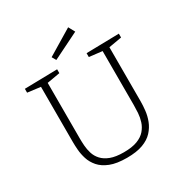

<svg xmlns="http://www.w3.org/2000/svg" viewBox="-201 -1044 1154 1207"><g transform="rotate(-30 376.0 -441.0)"><path d="M482 -690 719 -695V-667L616 -649L625 -663V-259Q625 -228 621 -192Q617 -156 603.5 -121Q590 -86 563 -56.5Q536 -27 490 -10Q444 7 374 7Q300 7 253.5 -11.5Q207 -30 181 -60Q155 -90 144 -125Q133 -160 130.5 -192.5Q128 -225 128 -249V-663L137 -649L34 -662V-690L271 -695V-667L168 -649L177 -663V-249Q177 -224 179 -195Q181 -166 190 -137Q199 -108 220.5 -84.5Q242 -61 279 -47Q316 -33 374 -33Q434 -33 472 -47.5Q510 -62 531.5 -87Q553 -112 562.5 -142Q572 -172 574 -202.5Q576 -233 576 -259V-663L585 -650L482 -662ZM296 -748 279 -778 463 -889 488 -843Z"/></g></svg>

Font: Bitter Thin Light
Style: Regular
Weight: 300
Version: Version 2.002